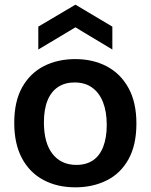

<svg xmlns="http://www.w3.org/2000/svg" viewBox="-20 -789 645 822"><path d="M303 13Q225 13 166 -18.5Q107 -50 74 -111.5Q41 -173 41 -263Q41 -355 75 -415.5Q109 -476 168 -506Q227 -536 302 -536Q378 -536 437 -505Q496 -474 530 -412.5Q564 -351 564 -260Q564 -168 530 -107Q496 -46 436.5 -16.5Q377 13 303 13ZM307 -83Q349 -83 378 -102.5Q407 -122 422 -161Q437 -200 437 -254Q437 -311 421 -351.5Q405 -392 374.5 -414Q344 -436 299 -436Q258 -436 228.5 -416.5Q199 -397 183.5 -359Q168 -321 168 -265Q168 -177 205 -130Q242 -83 307 -83ZM144 -577V-675L303 -769L461 -675V-577L303 -672Z"/></svg>

Font: Bricolage Grotesque 17pt SemiBold
Style: Regular
Weight: 600
Version: Version 1.001;gftools[0.9.33.dev8+g029e19f]